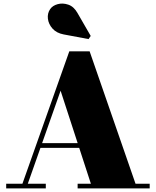

<svg xmlns="http://www.w3.org/2000/svg" viewBox="-20 -1051 869 1071"><path d="M189 -226V-252.5H495.5V-226ZM480 -764.5 736 -26H815V0H413V-26H487L318 -545L135 -26H235.5V0H14.5V-26H105L366.5 -764.5ZM474 -833 335 -859Q295.5 -866.5 273.2 -891.2Q251 -916 247.2 -946.2Q243.5 -976.5 260 -1000.5Q273.5 -1020 301.8 -1027.8Q330 -1035.5 361 -1025Q392 -1014.5 412.5 -978L486 -850.5Z"/></svg>

Font: Bodoni Moda 9pt Black
Style: Regular
Weight: 900
Designer: Owen Earl
Foundry: indestructible type
Version: Version 2.005